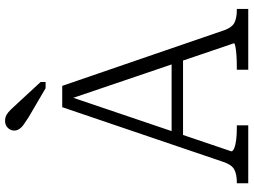

<svg xmlns="http://www.w3.org/2000/svg" viewBox="-138 -838 976 739"><g transform="rotate(-90 349.5 -468.0)"><path d="M193 -295H493L503 -251H183ZM335 -697 348 -688 137 -65Q137 -59 149 -54Q161 -49 181 -46.5Q201 -44 224 -44H237V0H14V-44H19Q49 -44 67.5 -54Q86 -64 97 -98L307 -716H389L604 -90Q615 -61 633.5 -52.5Q652 -44 680 -44H685V0H451V-44H465Q488 -44 508 -45.5Q528 -47 540.5 -49.5Q553 -52 553 -55ZM320 -890Q308 -903 298 -913.5Q288 -924 278 -930Q268 -936 254 -936Q238 -936 227.5 -925.5Q217 -915 217 -901Q217 -890 223.5 -880.5Q230 -871 242 -863Q254 -855 269 -845L380 -780H404V-799Z"/></g></svg>

Font: Roboto Serif ExtraLight
Style: Regular
Weight: 250
Version: Version 1.007